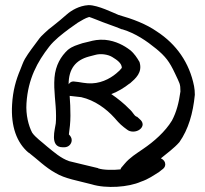

<svg xmlns="http://www.w3.org/2000/svg" viewBox="-20 -710 799 747"><path d="M336 7C394 25 481 18 528 -3C558 -13 578 -28 599 -41L609 -49C617 -54 623 -61 623 -70C623 -80 618 -88 606 -94C630 -114 657 -133 678 -157C713 -207 731 -269 738 -341V-342C738 -354 737 -364 735 -375C717 -466 666 -538 591 -587C548 -617 497 -636 441 -652C421 -660 361 -690 326 -690H324C288 -688 257 -669 240 -654C221 -637 206 -625 186 -609C175 -601 163 -591 154 -582C144 -573 136 -565 127 -552C113 -533 91 -505 77 -481C69 -467 65 -453 59 -439C42 -399 30 -357 27 -303C22 -218 45 -155 91 -116H92C126 -90 156 -59 196 -37C232 -15 283 -7 336 7ZM105 -194C91 -221 80 -263 83 -308C89 -404 126 -470 171 -528C191 -554 221 -577 249 -598L283 -622C299 -631 310 -639 327 -644C331 -643 341 -639 354 -634C390 -619 423 -609 454 -596H456C508 -580 550 -551 588 -520C624 -490 639 -471 661 -424C679 -385 682 -385 682 -354C676 -311 667 -275 649 -241C623 -198 579 -159 536 -130C510 -112 485 -97 465 -73L454 -60C451 -57 450 -56 449 -51C422 -48 382 -48 362 -55L361 -56C325 -65 284 -74 249 -83C217 -94 190 -118 163 -140C143 -158 118 -175 105 -194ZM462 -215 474 -206C480 -201 488 -198 498 -198C519 -198 535 -212 535 -226C535 -234 530 -241 524 -246L513 -256H511C499 -263 500 -271 482 -287C465 -305 438 -327 413 -344C438 -353 464 -369 484 -385H485C508 -405 535 -428 523 -468V-469L522 -470C514 -484 502 -503 485 -516C464 -532 431 -551 389 -555C363 -557 344 -553 326 -548L301 -542C278 -534 263 -531 244 -516C217 -491 196 -456 192 -408C188 -355 198 -310 198 -260C198 -249 198 -239 197 -230C195 -210 171 -137 224 -137H230C247 -137 259 -150 259 -165C259 -174 254 -181 248 -187C251 -209 254 -233 254 -260C254 -288 253 -312 251 -337C267 -335 278 -334 296 -332C349 -320 394 -286 424 -253C432 -244 445 -228 462 -215ZM326 -490 349 -496C372 -503 401 -498 417 -488C435 -477 454 -464 454 -446C448 -438 444 -434 432 -424C407 -403 367 -382 320 -386L303 -388C291 -390 279 -392 267 -393H266C254 -393 250 -386 247 -382C247 -442 274 -476 326 -490Z"/></svg>

Font: Stray Cat
Style: BdExt
Weight: 700
Version: Version 1.0